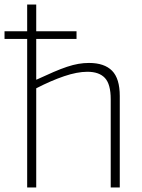

<svg xmlns="http://www.w3.org/2000/svg" viewBox="-36 -828 629 848"><path d="M-16 -690H84V-808H124V-690H302V-656H124V-476L127 -477Q168 -496 200.5 -510Q233 -524 260 -533Q287 -542 310.5 -546Q334 -550 357 -550Q425 -550 459 -515.5Q493 -481 493 -404V0H453V-390Q453 -456 427.5 -483.5Q402 -511 350 -511Q305 -511 247.5 -491.5Q190 -472 124 -438V0H84V-656H-16Z"/></svg>

Font: Encode Sans Normal
Style: Thin
Weight: 100
Designer: Pablo Impallari, Andres Torresi
Foundry: Pablo Impallari, Andres Torresi
Version: Version 1.000; ttfautohint (v1.00) -l 8 -r 50 -G 200 -x 14 -